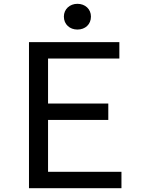

<svg xmlns="http://www.w3.org/2000/svg" viewBox="-20 -987 740 1007"><path d="M315 -900C315 -859 346 -832 386 -832C427 -832 457 -859 457 -900C457 -939 427 -967 386 -967C346 -967 315 -939 315 -900ZM132 -766V0H617V-86H232V-358H548V-444H232V-680H606V-766Z"/></svg>

Font: Kawkab Mono Light
Style: Bold
Weight: 400
Monospace: yes
Designer: Abdullah Arif
Foundry: Abdullah Arif
Version: Version 1.000;PS 000.500;hotconv 1.0.88;makeotf.lib2.5.64775